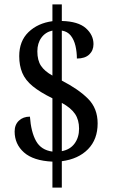

<svg xmlns="http://www.w3.org/2000/svg" viewBox="-20 -780 520 879"><path d="M220 -40Q133 -44 90 -82Q47 -120 47 -178Q47 -209 66.5 -227.5Q86 -246 117 -246Q122 -176 145 -134.5Q168 -93 220 -86V-330Q163 -358 129.5 -385.5Q96 -413 82 -446.5Q68 -480 68 -523Q68 -592 110.5 -633Q153 -674 220 -683V-760H263V-684Q338 -682 373 -651Q408 -620 408 -578Q408 -549 388.5 -530.5Q369 -512 332 -512Q332 -542 325.5 -570Q319 -598 304 -617Q289 -636 263 -640V-411Q339 -372 383 -328Q427 -284 427 -215Q427 -142 383 -97Q339 -52 263 -42V79H220ZM220 -640Q188 -633 169.5 -607.5Q151 -582 151 -545Q151 -504 167.5 -479Q184 -454 220 -434ZM263 -88Q301 -95 321.5 -123Q342 -151 342 -191Q342 -231 323.5 -258.5Q305 -286 263 -309Z"/></svg>

Font: Noto Serif Tamil Condensed Medium
Style: Regular
Weight: 500
Width: 3
Designer: Indian Type Foundry, Tom Grace, and the Monotype Design Team
Foundry: Monotype Imaging Inc.
Version: Version 2.004; ttfautohint (v1.8.4.7-5d5b)